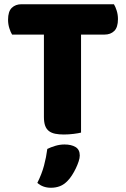

<svg xmlns="http://www.w3.org/2000/svg" viewBox="-20 -629 596 905"><path d="M37 -466Q30 -477 24 -496Q18 -515 18 -536Q18 -575 35.5 -592Q53 -609 81 -609H517Q524 -598 530 -579Q536 -560 536 -539Q536 -500 518.5 -483Q501 -466 473 -466H362V-4Q351 -1 327.5 2Q304 5 281 5Q258 5 240.5 1.5Q223 -2 211 -11Q199 -20 193 -36Q187 -52 187 -78V-466ZM299 223Q282 241 262.5 248.5Q243 256 220 256Q182 256 156 233Q177 191 187.5 151.5Q198 112 203 73Q219 65 240.5 58.5Q262 52 284 52Q316 52 336 64Q356 76 356 104Q356 116 350.5 132.5Q345 149 337 165.5Q329 182 319 197.5Q309 213 299 223Z"/></svg>

Font: Baloo Chettan
Style: Regular
Weight: 400
Designer: Maithili Shingre and Ek Type
Foundry: Ek Type
Version: Version 1.443;PS 1.000;hotconv 16.6.51;makeotf.lib2.5.65220;